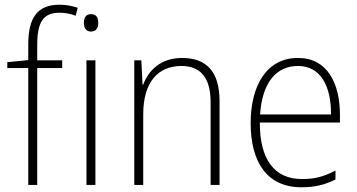

<svg xmlns="http://www.w3.org/2000/svg" viewBox="-20 -785 1517 815"><path d="M244 -496V-529H138V-595C138 -692 164 -731 233 -731C255 -731 280 -727 301 -718L310 -752C288 -759 264 -765 233 -765C138 -765 100 -709 100 -597V-530L11 -521V-496H100V0H138V-496Z M366 -725C344 -725 336 -709 336 -688C336 -667 345 -651 366 -651C388 -651 397 -666 397 -688C397 -709 390 -725 366 -725ZM385 -529H347V0H385Z M753 -539C661 -539 610 -485 588 -426H585L580 -529H550V0H588V-300C588 -438 652 -505 750 -505C829 -505 874 -458 874 -351V0H912V-356C912 -482 855 -539 753 -539Z M1245 -539C1111 -539 1044 -421 1044 -262C1044 -99 1112 10 1260 10C1317 10 1360 -1 1404 -23V-61C1352 -34 1315 -25 1261 -25C1144 -25 1082 -110 1083 -265H1423V-297C1423 -431 1370 -539 1245 -539ZM1245 -505C1342 -505 1386 -418 1385 -299H1084C1093 -435 1153 -505 1245 -505Z"/></svg>

Font: Noto Sans Devanagari SemiCondensed ExtraLight
Style: Regular
Weight: 200
Width: 4
Designer: Jelle Bosma - Monotype Design Team
Foundry: Monotype Imaging Inc.
Version: Version 2.004